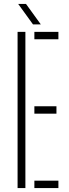

<svg xmlns="http://www.w3.org/2000/svg" viewBox="-20 -963 354 983"><path d="M70 0V-800H110V0ZM156 0V-38H279V0ZM156 -381V-419H269V-381ZM156 -762V-800H279V-762ZM149 -838 73 -943H113L189 -838Z"/></svg>

Font: Big Shoulders Stencil Text Thin Thin
Style: Regular
Weight: 250
Version: Version 2.001